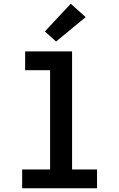

<svg xmlns="http://www.w3.org/2000/svg" viewBox="-20 -1011 640 1031"><path d="M99 0V-101H249V-634H115V-735H367V-101H501V0ZM281 -788 221 -842 360 -991 440 -919Z"/></svg>

Font: Iosevka Slab Extended
Style: Bold
Weight: 700
Width: 7
Monospace: yes
Designer: Belleve Invis
Foundry: Belleve Invis
Version: Version 11.1.0; ttfautohint (v1.8.3)